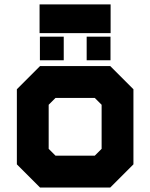

<svg xmlns="http://www.w3.org/2000/svg" viewBox="-20 -834 668 854"><path d="M158 0 55 -103V-437L158 -540H470.5L573.5 -437V-103L470.5 0ZM198 -71H436.5L502 -141V-403L436.5 -470H194L127.5 -403V-141ZM198 -71 127.5 -141V-403L194 -470H436.5L502 -403V-141L436.5 -71ZM227 -141.5H401.5L432 -172V-368L401.5 -398.5H227L196.5 -368V-172ZM365.5 -566V-671H471.5V-566ZM157.5 -566V-671H263.5V-566ZM210 -613H209.5V-623H210ZM419 -613H418.5V-623H419ZM156 -686.5V-814.5H472V-686.5ZM221 -749.5H413H221Z"/></svg>

Font: Tourney Black
Style: Regular
Weight: 900
Version: Version 1.015